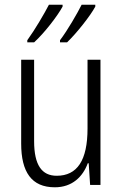

<svg xmlns="http://www.w3.org/2000/svg" viewBox="-20 -786 521 816"><path d="M385 -758V-766H327C309 -730 267 -657 235 -615V-606H265C305 -644 365 -720 385 -758ZM246 -758V-766H188C169 -729 128 -659 96 -615V-606H125C169 -646 225 -719 246 -758ZM407 -532H352V-240C352 -104 308 -39 221 -39C158 -39 125 -84 125 -186V-532H70V-176C70 -55 114 10 213 10C287 10 332 -35 353 -92H357L363 0H407Z"/></svg>

Font: Noto Sans Malayalam Condensed Light
Style: Regular
Weight: 300
Width: 3
Designer: Jelle Bosma - Monotype Design Team
Foundry: Monotype Imaging Inc.
Version: Version 2.104